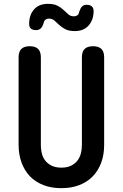

<svg xmlns="http://www.w3.org/2000/svg" viewBox="-20 -971 640 1001"><path d="M77 -672Q77 -702 91.5 -716Q106 -730 135 -730Q164 -730 178.5 -716Q193 -702 193 -672V-216Q193 -190 199 -168Q205 -146 218.5 -130.5Q232 -115 252 -106Q272 -97 300 -97Q328 -97 348 -106Q368 -115 381.5 -131Q395 -147 401 -169Q407 -191 407 -216V-672Q407 -702 421.5 -716Q436 -730 465 -730Q494 -730 508.5 -716Q523 -702 523 -672V-216Q523 -164 507.5 -122.5Q492 -81 463.5 -51.5Q435 -22 393.5 -6Q352 10 300 10Q248 10 206.5 -6Q165 -22 136.5 -51.5Q108 -81 92.5 -123Q77 -165 77 -216ZM207 -850Q201 -830 191.5 -822Q182 -814 168 -814Q149 -814 140 -823Q131 -832 132 -850Q133 -895 158.5 -923Q184 -951 230 -951Q261 -951 280 -941Q299 -931 312 -918.5Q325 -906 336.5 -896Q348 -886 365 -886Q372 -886 377 -888Q382 -890 385.5 -893Q389 -896 390.5 -900.5Q392 -905 393 -910Q400 -930 408.5 -938Q417 -946 431 -946Q450 -946 459.5 -937Q469 -928 468 -910Q467 -866 441.5 -837.5Q416 -809 370 -809Q339 -809 320 -819Q301 -829 288 -841.5Q275 -854 263.5 -864Q252 -874 235 -874Q228 -874 223.5 -872Q219 -870 215.5 -867Q212 -864 210 -859.5Q208 -855 207 -850Z"/></svg>

Font: Maple Mono NL SemiBold
Style: Regular
Weight: 600
Monospace: yes
Designer: subframe7536
Version: Version 7.000